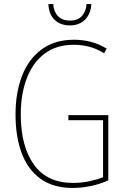

<svg xmlns="http://www.w3.org/2000/svg" viewBox="-20 -1015 620 952"><path d="M319 -444H517V-121Q476 -102 429.5 -92.5Q383 -83 341 -83Q244 -83 181 -128.5Q118 -174 87.5 -256Q57 -338 57 -447Q57 -556 89.5 -639.5Q122 -723 187 -770.5Q252 -818 347 -818Q389 -818 429 -808Q469 -798 509 -774L496 -751Q457 -775 420 -784Q383 -793 347 -793Q259 -793 200.5 -748.5Q142 -704 112.5 -626Q83 -548 83 -448Q83 -290 148 -199Q213 -108 342 -108Q383 -108 421.5 -116Q460 -124 491 -136V-419H319ZM433 -995Q430 -946 401.5 -917.5Q373 -889 326 -889Q281 -889 251.5 -916Q222 -943 220 -995H244Q246 -958 267 -935.5Q288 -913 327 -913Q366 -913 386.5 -936Q407 -959 409 -995Z"/></svg>

Font: Noto Sans Telugu UI Condensed Thin
Style: Regular
Weight: 100
Width: 3
Designer: Jelle Bosma - Monotype Design Team
Foundry: Monotype Imaging Inc.
Version: Version 2.005; ttfautohint (v1.8.4.7-5d5b)